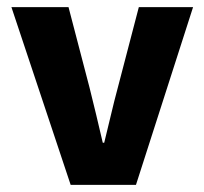

<svg xmlns="http://www.w3.org/2000/svg" viewBox="-20 -518 573 538"><path d="M178 0 12 -498H172L231 -272Q240 -235 249.5 -196.5Q259 -158 268 -118H272Q282 -158 291 -196.5Q300 -235 310 -272L369 -498H521L361 0Z"/></svg>

Font: Source Sans 3 ExtraBold
Style: Regular
Weight: 800
Designer: Paul D. Hunt
Foundry: Adobe
Version: Version 3.052;hotconv 1.1.0;makeotfexe 2.6.0